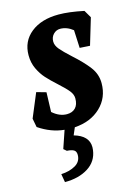

<svg xmlns="http://www.w3.org/2000/svg" viewBox="-116 -578 652 891"><g transform="rotate(-15 210.5 -132.5)"><path d="M173 140Q173 123 162 116.5Q151 110 129 109L115 97L144 12Q81 6 22 -34L14 -76L62 -191L108 -178L105 -84Q138 -55 174 -55Q200 -55 215 -70.5Q230 -86 230 -116Q230 -135 215.5 -153Q201 -171 170 -199Q139 -227 119.5 -248.5Q100 -270 86 -299.5Q72 -329 72 -365Q72 -432 122 -472Q172 -512 255 -512Q305 -512 376 -497L397 -461L359 -334L310 -337L306 -423Q277 -446 245 -446Q226 -446 212.5 -432Q199 -418 199 -397Q199 -378 215 -359Q231 -340 265 -309Q313 -266 339.5 -231Q366 -196 366 -153Q366 -83 318 -37.5Q270 8 193 13L178 48Q248 68 248 123Q248 132 247 137Q240 190 195 218.5Q150 247 83 247L76 207Q117 205 145 188.5Q173 172 173 140Z"/></g></svg>

Font: Andada Pro ExtraBold
Style: Italic
Weight: 800
Italic angle: -6.99998°
Designer: Carolina Giovagnoli
Foundry: Huerta Tipografica
Version: Version 3.005; ttfautohint (v1.8.4)